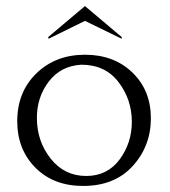

<svg xmlns="http://www.w3.org/2000/svg" viewBox="-20 -608 563 635"><path d="M255 7Q157 7 97 -53.5Q37 -114 37 -207Q37 -304 100.5 -365.5Q164 -427 261 -427Q357 -427 418 -368Q479 -309 479 -217Q479 -125 419 -59Q359 7 255 7ZM249 -394Q181 -390 141.5 -338.5Q102 -287 102 -218Q102 -141 147.5 -83.5Q193 -26 265 -26Q335 -26 375.5 -80.5Q416 -135 416 -205Q416 -279 372 -336.5Q328 -394 249 -394ZM383 -485 382 -480 261 -539 141 -480 139 -485 261 -588Z"/></svg>

Font: Forum
Style: Regular
Weight: 400
Designer: Denis Masharov
Foundry: Denis Masharov
Version: Version 1.000